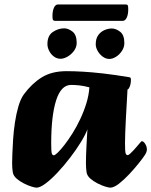

<svg xmlns="http://www.w3.org/2000/svg" viewBox="-20 -852 697 885"><path d="M148 13Q141.8 13 125.2 8Q108.6 3 89.7 -6.7Q70.7 -16.3 56.3 -29Q41.9 -41.7 39.1 -57Q35.9 -76.3 35.9 -100Q35.9 -112.4 36.9 -141.8Q37.9 -171.1 40.4 -209.4Q42.9 -247.8 48.9 -287.8Q54.9 -327.8 64.9 -361.9Q74.9 -396 89.9 -417Q126.1 -466.2 172 -495.1Q217.9 -524 287.5 -524Q321.4 -524 362.4 -521.6Q403.3 -519.3 456.1 -513.3Q508.9 -507.3 576.4 -496Q579.7 -495.2 581.6 -493.5Q583.4 -491.7 583.4 -484Q583.4 -465.7 577.9 -452.6Q572.4 -439.6 567.7 -439.6Q567.7 -436.6 566.5 -417Q565.4 -397.4 563.7 -367.4Q561.9 -337.3 560.2 -304.4Q558.4 -271.5 557.3 -241.5Q556.2 -211.6 556.2 -192.5Q556.2 -154.7 558.9 -145.8Q561.7 -136.9 568.4 -136.9Q572.4 -136.9 579.8 -143.6Q587.3 -150.3 595.9 -159.6Q604.6 -168.9 612.2 -178.1Q619.7 -187.2 623.9 -191.9Q629.7 -198.5 630.8 -199.7Q632 -201 634.7 -201Q641.5 -201 649.3 -188.8Q657 -176.7 657 -162.9Q657 -156.9 654.6 -150.6Q652.2 -144.3 648 -137.8Q639.8 -124.8 620 -100.1Q600.3 -75.3 575.6 -49Q551 -22.8 527.9 -4.9Q504.7 13 488 13Q481.7 13 465.1 8Q448.6 3 429.6 -6.7Q410.7 -16.3 396.2 -29Q381.8 -41.7 379.1 -57Q377.8 -66.5 376.9 -77Q376.1 -87.5 376.1 -100Q376.1 -114.5 376.7 -134.7Q377.3 -155 378.5 -177.1Q379.8 -199.2 380.8 -220Q381.8 -240.7 383 -256Q373.9 -231.2 352.6 -196.5Q331.3 -161.9 303.4 -125.5Q275.6 -89.1 246 -57.5Q216.5 -25.9 190.6 -6.5Q164.8 13 148 13ZM228.2 -136.2Q233.2 -136.2 246.5 -148.9Q259.8 -161.6 277.5 -184.5Q295.2 -207.4 314.2 -237.5Q333.2 -267.7 349.8 -303Q366.5 -338.3 378 -375.6Q389.6 -412.9 392 -449.4Q367 -456.1 345.8 -458.4Q324.6 -460.6 307.7 -460.6Q261.5 -460.6 238.8 -389.6Q216 -318.5 216 -191Q216 -153.9 218.7 -145.1Q221.5 -136.2 228.2 -136.2ZM259 -581.1Q242.2 -581.1 228.3 -591.5Q214.4 -601.9 206.5 -617.7Q198.6 -633.6 198.6 -648.6Q198.6 -687.9 223.6 -704.7Q248.5 -721.4 275.8 -721.4Q294.4 -721.4 314 -706.5Q333.5 -691.6 333.5 -654.3Q333.5 -634.5 320.9 -617.4Q308.2 -600.4 290.9 -590.7Q273.6 -581.1 259 -581.1ZM484 -580.3Q467.9 -580.3 453.6 -590.8Q439.3 -601.2 430.3 -617Q421.3 -632.8 421.3 -647.8Q421.3 -673.9 432.7 -689.8Q444.1 -705.7 461.4 -713.2Q478.7 -720.7 495.5 -720.7Q514 -720.7 533.6 -705.8Q553.2 -690.9 553.2 -653.5Q553.2 -633.7 541.6 -616.7Q530.1 -599.6 514.3 -590Q498.5 -580.3 484 -580.3ZM233.6 -755.9Q227.3 -755.9 224.6 -759.6Q221.8 -763.4 221.8 -777.7Q221.8 -801.5 228.7 -816.5Q235.6 -831.5 247.1 -831.5H559.3Q566.4 -831.5 568.7 -827.8Q571.1 -824 571.1 -809.7Q571.1 -785.6 564.2 -770.8Q557.3 -755.9 545.9 -755.9Z"/></svg>

Font: Briem Hand Thin
Style: Regular
Weight: 100
Designer: Gunnlaugur SE Briem, Eben Sorkin
Foundry: Sorkin Type Co.
Version: Version 1.003